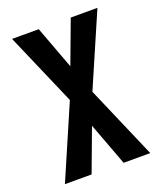

<svg xmlns="http://www.w3.org/2000/svg" viewBox="-136 -824 772 913"><g transform="rotate(-20 250.0 -367.5)"><path d="M34 0 193 -368 34 -735H169L250 -518L331 -735H466L307 -368L466 0H331L250 -217L169 0Z"/></g></svg>

Font: Iosevka SS04 Extrabold
Style: Regular
Weight: 800
Monospace: yes
Designer: Belleve Invis
Foundry: Belleve Invis
Version: Version 19.0.0; ttfautohint (v1.8.4)